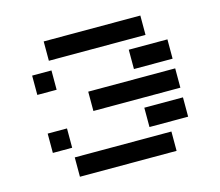

<svg xmlns="http://www.w3.org/2000/svg" viewBox="-98 -811 1075 937"><g transform="rotate(-15 439.5 -342.0)"><path d="M195.3 -585.9V-683.6H683.6V-585.9ZM781.2 -537.1V-439.5H585.9V-537.1ZM97.7 -439.5V-537.1H195.3V-439.5ZM341.8 -293V-390.6H781.2V-293ZM781.2 -244.1V-146.5H585.9V-244.1ZM97.7 -146.5V-244.1H195.3V-146.5ZM195.3 0V-97.7H683.6V0Z"/></g></svg>

Font: Trigram
Style: Regular
Weight: 400
Designer: GGBotNet
Foundry: GGBotNet
Version: 1.05